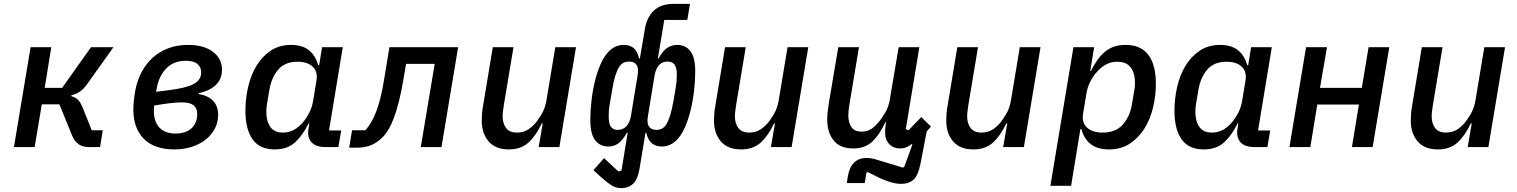

<svg xmlns="http://www.w3.org/2000/svg" viewBox="-20 -760 7840 992"><path d="M138 -516H245L211 -306H301L450 -516H566L432 -328Q413 -301 394 -287.5Q375 -274 349 -268L348 -263Q368 -258 381.5 -246Q395 -234 408 -202L454 -87H511L497 0H441Q406 0 384.5 -16Q363 -32 349 -68L287 -221H196L159 0H52Z M881 12Q778 12 723.5 -42.5Q669 -97 669 -194Q669 -213 671 -234.5Q673 -256 678 -287Q687 -340 710 -384.5Q733 -429 768 -461Q803 -493 849.5 -510.5Q896 -528 952 -528Q1033 -528 1080 -492.5Q1127 -457 1127 -400Q1127 -351 1094.5 -320.5Q1062 -290 1007 -279V-274Q1055 -266 1081 -239Q1107 -212 1107 -167Q1107 -128 1090 -95.5Q1073 -63 1043 -39Q1013 -15 971.5 -1.5Q930 12 881 12ZM887 -70Q932 -70 961 -90.5Q990 -111 997 -149Q998 -154 998.5 -159.5Q999 -165 999 -172Q999 -231 922 -231Q904 -231 879 -229Q854 -227 815 -221L777 -215Q776 -210 775.5 -203Q775 -196 775 -188Q775 -131 804 -100.5Q833 -70 887 -70ZM844 -293Q893 -299 925 -306.5Q957 -314 976.5 -324Q996 -334 1005.5 -345.5Q1015 -357 1018 -372Q1019 -376 1019 -380Q1019 -384 1019 -389Q1019 -413 1000 -429.5Q981 -446 940 -446Q877 -446 838.5 -406Q800 -366 789 -300L786 -286Z M1399 12Q1322 12 1285 -40Q1248 -92 1248 -188Q1248 -250 1262 -311Q1276 -372 1305 -420Q1334 -468 1378.5 -498Q1423 -528 1484 -528Q1541 -528 1575.5 -501Q1610 -474 1624 -423H1629L1644 -516H1751L1680 -86H1743L1728 0H1663Q1611 0 1588.5 -26Q1566 -52 1574 -96L1578 -122H1574Q1545 -62 1505 -25Q1465 12 1399 12ZM1442 -75Q1501 -75 1546 -129Q1562 -148 1577 -176Q1592 -204 1598 -240L1615 -343Q1623 -388 1596.5 -414.5Q1570 -441 1517 -441Q1452 -441 1417.5 -400.5Q1383 -360 1372 -297L1360 -226Q1358 -217 1357 -205.5Q1356 -194 1356 -183Q1356 -134 1376.5 -104.5Q1397 -75 1442 -75Z M1799 -87H1868Q1901 -124 1924.5 -185.5Q1948 -247 1965 -352L1992 -516H2347L2261 0H2154L2226 -430H2078L2065 -353Q2054 -287 2041.5 -237.5Q2029 -188 2015.5 -152Q2002 -116 1987 -91Q1972 -66 1956 -50Q1928 -23 1897.5 -10Q1867 3 1823 3H1784Z M2784 -122H2779Q2750 -60 2711 -24Q2672 12 2609 12Q2540 12 2504.5 -29.5Q2469 -71 2469 -137Q2469 -155 2470.5 -174.5Q2472 -194 2477 -220L2526 -516H2633L2583 -216Q2581 -202 2579 -186.5Q2577 -171 2577 -158Q2577 -123 2594.5 -99Q2612 -75 2652 -75Q2682 -75 2705.5 -89Q2729 -103 2749 -127Q2759 -139 2777.5 -169Q2796 -199 2803 -240L2849 -516H2956L2870 0H2763Z M3312 -611Q3322 -671 3358.5 -705.5Q3395 -740 3461 -740H3545L3531 -657H3412L3379 -457H3382Q3404 -497 3427 -512.5Q3450 -528 3479 -528Q3522 -528 3547 -495.5Q3572 -463 3572 -392Q3572 -344 3566 -291.5Q3560 -239 3548 -190Q3536 -141 3518 -100.5Q3500 -60 3476 -36Q3441 -3 3400 -3Q3368 -3 3348 -19.5Q3328 -36 3319 -74H3315L3284 113Q3275 167 3251 189.5Q3227 212 3190 212Q3177 212 3165.5 209Q3154 206 3142 199Q3130 192 3115.5 180.5Q3101 169 3082 152L3046 119L3101 57L3175 126L3191 121L3223 -74H3219Q3197 -35 3174.5 -19Q3152 -3 3123 -3Q3080 -3 3055 -35.5Q3030 -68 3030 -139Q3030 -187 3036 -240Q3042 -293 3054 -341.5Q3066 -390 3084 -430.5Q3102 -471 3126 -495Q3143 -512 3162.5 -520Q3182 -528 3202 -528Q3234 -528 3253.5 -512Q3273 -496 3282 -458H3286ZM3274 -369Q3281 -407 3269 -424.5Q3257 -442 3230 -442Q3215 -442 3202 -436Q3189 -430 3178.5 -413.5Q3168 -397 3159 -368.5Q3150 -340 3143 -296L3132 -232Q3127 -207 3126 -190.5Q3125 -174 3125 -159Q3125 -119 3137 -104Q3149 -89 3172 -89Q3198 -89 3215.5 -106.5Q3233 -124 3240 -162ZM3372 -89Q3387 -89 3399.5 -95Q3412 -101 3422.5 -117.5Q3433 -134 3442 -162.5Q3451 -191 3459 -235L3470 -300Q3474 -324 3475.5 -341Q3477 -358 3477 -373Q3477 -412 3464.5 -427Q3452 -442 3429 -442Q3403 -442 3386 -425Q3369 -408 3362 -370L3328 -162Q3321 -124 3333 -106.5Q3345 -89 3372 -89Z M3984 -122H3979Q3950 -60 3911 -24Q3872 12 3809 12Q3740 12 3704.5 -29.5Q3669 -71 3669 -137Q3669 -155 3670.5 -174.5Q3672 -194 3677 -220L3726 -516H3833L3783 -216Q3781 -202 3779 -186.5Q3777 -171 3777 -158Q3777 -123 3794.5 -99Q3812 -75 3852 -75Q3882 -75 3905.5 -89Q3929 -103 3949 -127Q3959 -139 3977.5 -169Q3996 -199 4003 -240L4049 -516H4156L4070 0H3963Z M4636 190Q4619 190 4602.5 186.5Q4586 183 4565.5 176Q4545 169 4520.5 157.5Q4496 146 4464 129L4456 133L4448 186H4355L4361 149Q4369 103 4393.5 79.5Q4418 56 4456 56Q4470 56 4484 58.5Q4498 61 4526 70L4645 106L4652 102L4694 -13L4690 -16Q4664 7 4631 7Q4596 7 4574.5 -15.5Q4553 -38 4553 -75Q4553 -88 4554 -100Q4555 -112 4558 -128H4554Q4525 -65 4487.5 -29Q4450 7 4389 7Q4320 7 4287 -34.5Q4254 -76 4254 -142Q4254 -160 4256 -179.5Q4258 -199 4262 -225L4311 -516H4418L4369 -222Q4363 -189 4363 -163Q4363 -128 4378.5 -104Q4394 -80 4432 -80Q4461 -80 4482 -94Q4503 -108 4523 -133Q4533 -145 4551.5 -174.5Q4570 -204 4577 -243L4623 -516H4730L4660 -93L4674 -87L4740 -155L4790 -106L4768 -81L4736 85Q4724 146 4700 168Q4676 190 4636 190Z M5184 -122H5179Q5150 -60 5111 -24Q5072 12 5009 12Q4940 12 4904.5 -29.5Q4869 -71 4869 -137Q4869 -155 4870.5 -174.5Q4872 -194 4877 -220L4926 -516H5033L4983 -216Q4981 -202 4979 -186.5Q4977 -171 4977 -158Q4977 -123 4994.5 -99Q5012 -75 5052 -75Q5082 -75 5105.5 -89Q5129 -103 5149 -127Q5159 -139 5177.5 -169Q5196 -199 5203 -240L5249 -516H5356L5270 0H5163Z M5526 -516H5633L5613 -394H5617Q5632 -424 5649 -448.5Q5666 -473 5687 -491Q5708 -509 5734.5 -518.5Q5761 -528 5795 -528Q5875 -528 5913.5 -476Q5952 -424 5952 -328Q5952 -266 5937.5 -205Q5923 -144 5893 -96Q5863 -48 5817.5 -18Q5772 12 5710 12Q5651 12 5616 -15Q5581 -42 5567 -93H5562L5514 200H5407ZM5677 -75Q5744 -75 5780.5 -115.5Q5817 -156 5828 -219L5840 -290Q5842 -299 5843 -310.5Q5844 -322 5844 -333Q5844 -382 5822 -411.5Q5800 -441 5752 -441Q5692 -441 5646 -387Q5629 -368 5614 -340Q5599 -312 5593 -276L5576 -173Q5568 -128 5595.5 -101.5Q5623 -75 5677 -75Z M6199 12Q6122 12 6085 -40Q6048 -92 6048 -188Q6048 -250 6062 -311Q6076 -372 6105 -420Q6134 -468 6178.5 -498Q6223 -528 6284 -528Q6341 -528 6375.5 -501Q6410 -474 6424 -423H6429L6444 -516H6551L6480 -86H6543L6528 0H6463Q6411 0 6388.5 -26Q6366 -52 6374 -96L6378 -122H6374Q6345 -62 6305 -25Q6265 12 6199 12ZM6242 -75Q6301 -75 6346 -129Q6362 -148 6377 -176Q6392 -204 6398 -240L6415 -343Q6423 -388 6396.5 -414.5Q6370 -441 6317 -441Q6252 -441 6217.5 -400.5Q6183 -360 6172 -297L6160 -226Q6158 -217 6157 -205.5Q6156 -194 6156 -183Q6156 -134 6176.5 -104.5Q6197 -75 6242 -75Z M6728 -516H6836L6800 -306H7016L7051 -516H7158L7072 0H6965L7001 -220H6786L6750 0H6642Z M7584 -122H7579Q7550 -60 7511 -24Q7472 12 7409 12Q7340 12 7304.5 -29.5Q7269 -71 7269 -137Q7269 -155 7270.5 -174.5Q7272 -194 7277 -220L7326 -516H7433L7383 -216Q7381 -202 7379 -186.5Q7377 -171 7377 -158Q7377 -123 7394.5 -99Q7412 -75 7452 -75Q7482 -75 7505.5 -89Q7529 -103 7549 -127Q7559 -139 7577.5 -169Q7596 -199 7603 -240L7649 -516H7756L7670 0H7563Z"/></svg>

Font: IBM Plex Mono Medium
Style: Italic
Weight: 500
Italic angle: -9°
Monospace: yes
Designer: Mike Abbink, Paul van der Laan, Pieter van Rosmalen
Foundry: Bold Monday
Version: Version 2.3